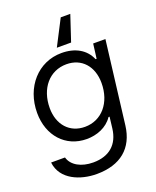

<svg xmlns="http://www.w3.org/2000/svg" viewBox="-175 -865 956 1180"><g transform="rotate(-20 303.0 -274.5)"><path d="M249.5 215.8C405.8 215.8 498.5 137.7 516.1 -4.4L582.5 -545.9H502.4L490.2 -450.2H483.4C454.6 -519 388.7 -557.6 298.8 -557.6C146 -557.6 32.7 -431.6 32.7 -262.2C32.7 -112.8 128.4 -7.3 265.6 -7.3C331.5 -7.3 398.4 -32.2 436.5 -88.9H443.4L434.6 -15.1C422.4 85.9 358.9 141.6 253.9 141.6C175.8 141.6 115.2 107.9 100.1 53.2H9.3C22.5 169.9 145 215.8 249.5 215.8ZM115.7 -263.7C115.7 -392.6 192.9 -482.4 303.7 -482.4C402.3 -482.4 467.8 -410.6 467.8 -300.8C467.8 -171.4 390.6 -81.5 280.8 -81.5C181.6 -81.5 115.7 -154.3 115.7 -263.7ZM283.7 -597.7H377L432.6 -765.1H370.1Z"/></g></svg>

Font: Guggenheim Sans Display
Style: Italic
Weight: 400
Italic angle: -7°
Designer: Modified by Tom Baber under direction of Pentagram Design 2023
Foundry: rsms
Version: Version 1.001;Glyphs 3.1.2 (3151)